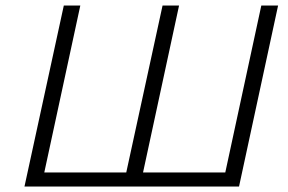

<svg xmlns="http://www.w3.org/2000/svg" viewBox="-20 -678 1047 698"><path d="M991 -658 849 0H69L212 -658H272L141 -51H439L571 -658H631L500 -51H799L930 -658Z"/></svg>

Font: Ysabeau Infant Semilight
Style: Italic
Weight: 300
Italic angle: -12°
Designer: Christian Thalmann (Catharsis Fonts)
Version: Version 0.003